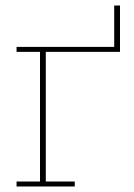

<svg xmlns="http://www.w3.org/2000/svg" viewBox="-20 -676 487 696"><path d="M40 -18H125V-488H40V-506H394V-656H415V-488H146V-18H251V0H40Z"/></svg>

Font: IBM Plex Serif Thin
Style: Regular
Weight: 100
Designer: Mike Abbink, Paul van der Laan, Pieter van Rosmalen
Foundry: Bold Monday
Version: Version 3.001